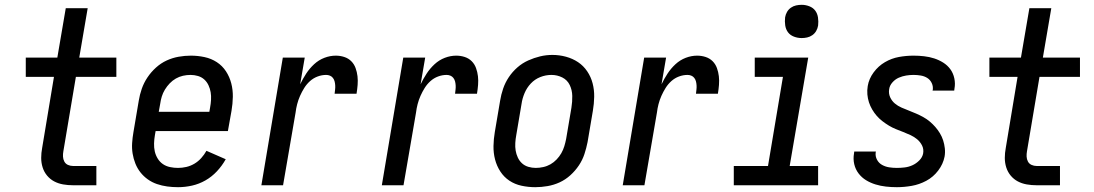

<svg xmlns="http://www.w3.org/2000/svg" viewBox="-20 -769 4540 797"><path d="M283 0Q262 0 242 -3.5Q222 -7 205 -16Q188 -25 175.5 -40Q163 -55 157 -74Q151 -93 151 -113.5Q151 -134 155 -155L204 -450H87V-530H218L253 -735H344L309 -530H463V-450H295L243 -141Q241 -130 241.5 -119Q242 -108 247 -98.5Q252 -89 262 -84.5Q272 -80 283 -80H380V0Z M719 8Q696 8 674 5Q652 2 631.5 -5Q611 -12 593.5 -24.5Q576 -37 563 -53.5Q550 -70 542 -90Q534 -110 530.5 -131.5Q527 -153 528.5 -175.5Q530 -198 534 -221L556 -351Q560 -376 568.5 -400.5Q577 -425 592 -447.5Q607 -470 627.5 -488.5Q648 -507 672 -518Q696 -529 721.5 -533.5Q747 -538 772 -538Q801 -538 829 -532Q857 -526 880 -511Q903 -496 918 -473Q933 -450 940 -423Q947 -396 946.5 -367Q946 -338 941 -309L926 -225H626L623 -208Q620 -191 619.5 -173.5Q619 -156 622.5 -140.5Q626 -125 634.5 -111Q643 -97 656 -88Q669 -79 685.5 -75.5Q702 -72 719 -72Q736 -72 753.5 -76Q771 -80 787 -89.5Q803 -99 815.5 -113Q828 -127 837 -143L917 -108Q902 -81 880.5 -58Q859 -35 832.5 -20Q806 -5 777 1.5Q748 8 719 8ZM639 -305H849L852 -322Q855 -338 856 -354.5Q857 -371 854.5 -386Q852 -401 845.5 -415Q839 -429 828 -439Q817 -449 802 -453.5Q787 -458 771 -458Q755 -458 739.5 -454.5Q724 -451 710 -443Q696 -435 684.5 -423Q673 -411 664.5 -397Q656 -383 651.5 -368Q647 -353 645 -338Z M1065 0 1154 -530H1245L1226 -419Q1237 -442 1251 -463.5Q1265 -485 1284 -502.5Q1303 -520 1326.5 -529Q1350 -538 1374 -538Q1392 -538 1409 -532.5Q1426 -527 1438 -515Q1450 -503 1456 -486.5Q1462 -470 1464 -452.5Q1466 -435 1464.5 -416.5Q1463 -398 1460 -380H1369Q1370 -389 1371 -397.5Q1372 -406 1371.5 -414.5Q1371 -423 1369 -431Q1367 -439 1362 -445.5Q1357 -452 1349.5 -455Q1342 -458 1334 -458Q1316 -458 1298.5 -451.5Q1281 -445 1267 -432.5Q1253 -420 1243 -404Q1233 -388 1225.5 -371Q1218 -354 1213.5 -336.5Q1209 -319 1207 -302L1155 0Z M1565 0 1654 -530H1745L1726 -419Q1737 -442 1751 -463.5Q1765 -485 1784 -502.5Q1803 -520 1826.5 -529Q1850 -538 1874 -538Q1892 -538 1909 -532.5Q1926 -527 1938 -515Q1950 -503 1956 -486.5Q1962 -470 1964 -452.5Q1966 -435 1964.5 -416.5Q1963 -398 1960 -380H1869Q1870 -389 1871 -397.5Q1872 -406 1871.5 -414.5Q1871 -423 1869 -431Q1867 -439 1862 -445.5Q1857 -452 1849.5 -455Q1842 -458 1834 -458Q1816 -458 1798.5 -451.5Q1781 -445 1767 -432.5Q1753 -420 1743 -404Q1733 -388 1725.5 -371Q1718 -354 1713.5 -336.5Q1709 -319 1707 -302L1655 0Z M2202 8Q2173 8 2145 2Q2117 -4 2094.5 -19Q2072 -34 2057 -57Q2042 -80 2035 -107Q2028 -134 2028.5 -163Q2029 -192 2034 -221L2056 -351Q2060 -376 2068.5 -401Q2077 -426 2092 -448.5Q2107 -471 2127.5 -489Q2148 -507 2172.5 -518Q2197 -529 2222 -535Q2247 -541 2273 -541Q2302 -541 2329.5 -533.5Q2357 -526 2379.5 -511Q2402 -496 2417.5 -473Q2433 -450 2440 -423Q2447 -396 2446.5 -367Q2446 -338 2441 -309L2419 -179Q2414 -154 2406 -129.5Q2398 -105 2383 -82.5Q2368 -60 2347.5 -41.5Q2327 -23 2303 -12Q2279 -1 2253 3.5Q2227 8 2202 8ZM2204 -72Q2219 -72 2235 -75.5Q2251 -79 2265 -87Q2279 -95 2290.5 -107Q2302 -119 2310 -133Q2318 -147 2322.5 -162Q2327 -177 2330 -192L2352 -322Q2356 -347 2355.5 -371Q2355 -395 2345 -416Q2335 -437 2314 -447.5Q2293 -458 2269 -458Q2245 -458 2222.5 -449Q2200 -440 2183.5 -422.5Q2167 -405 2157.5 -382.5Q2148 -360 2145 -338L2123 -208Q2120 -192 2119 -175.5Q2118 -159 2120.5 -144Q2123 -129 2129.5 -115Q2136 -101 2147 -91Q2158 -81 2173 -76.5Q2188 -72 2204 -72Q2204 -72 2204 -72Q2204 -72 2204 -72Z M2565 0 2654 -530H2745L2726 -419Q2737 -442 2751 -463.5Q2765 -485 2784 -502.5Q2803 -520 2826.5 -529Q2850 -538 2874 -538Q2892 -538 2909 -532.5Q2926 -527 2938 -515Q2950 -503 2956 -486.5Q2962 -470 2964 -452.5Q2966 -435 2964.5 -416.5Q2963 -398 2960 -380H2869Q2870 -389 2871 -397.5Q2872 -406 2871.5 -414.5Q2871 -423 2869 -431Q2867 -439 2862 -445.5Q2857 -452 2849.5 -455Q2842 -458 2834 -458Q2816 -458 2798.5 -451.5Q2781 -445 2767 -432.5Q2753 -420 2743 -404Q2733 -388 2725.5 -371Q2718 -354 2713.5 -336.5Q2709 -319 2707 -302L2655 0Z M3026 0V-80H3168L3230 -450H3113V-530H3335L3258 -80H3376V0ZM3308 -611Q3291 -611 3275.5 -617Q3260 -623 3251 -635Q3242 -647 3239.5 -663.5Q3237 -680 3239 -697Q3241 -709 3247 -719.5Q3253 -730 3263 -737Q3273 -744 3284.5 -746.5Q3296 -749 3308 -749Q3324 -749 3339.5 -743Q3355 -737 3364 -725Q3373 -713 3375.5 -696.5Q3378 -680 3376 -663Q3374 -651 3368 -640.5Q3362 -630 3352 -623Q3342 -616 3330.5 -613.5Q3319 -611 3308 -611Z M3703 8Q3680 8 3657.5 5.5Q3635 3 3614 -3.5Q3593 -10 3575 -21Q3557 -32 3544 -49Q3531 -66 3526 -87.5Q3521 -109 3525 -132Q3525 -134 3525.5 -136Q3526 -138 3526 -140H3616Q3616 -139 3615.5 -138Q3615 -137 3615 -136Q3613 -120 3620.5 -106Q3628 -92 3641.5 -84.5Q3655 -77 3670.5 -74.5Q3686 -72 3703 -72Q3719 -72 3735.5 -74Q3752 -76 3767.5 -83Q3783 -90 3796 -103Q3809 -116 3812 -132Q3815 -150 3807.5 -165Q3800 -180 3787.5 -190.5Q3775 -201 3760 -208Q3745 -215 3729.5 -221Q3714 -227 3699 -233Q3684 -239 3670 -247.5Q3656 -256 3643 -266Q3630 -276 3619.5 -288Q3609 -300 3600.5 -314.5Q3592 -329 3587 -344.5Q3582 -360 3580.5 -377Q3579 -394 3582 -412Q3587 -442 3606.5 -468.5Q3626 -495 3653.5 -511Q3681 -527 3711.5 -532.5Q3742 -538 3772 -538Q3794 -538 3816 -535.5Q3838 -533 3858 -526.5Q3878 -520 3895.5 -509Q3913 -498 3925 -481.5Q3937 -465 3941.5 -443.5Q3946 -422 3942 -401Q3942 -399 3941.5 -397Q3941 -395 3941 -393H3851Q3851 -394 3851.5 -394.5Q3852 -395 3852 -396Q3854 -411 3847.5 -424.5Q3841 -438 3829 -445.5Q3817 -453 3802 -455.5Q3787 -458 3772 -458Q3757 -458 3741.5 -455.5Q3726 -453 3711 -446.5Q3696 -440 3684.5 -427Q3673 -414 3671 -399Q3668 -381 3675 -365.5Q3682 -350 3694.5 -339.5Q3707 -329 3722 -322.5Q3737 -316 3752.5 -310Q3768 -304 3783 -297.5Q3798 -291 3812.5 -283Q3827 -275 3839.5 -264.5Q3852 -254 3862.5 -242Q3873 -230 3881.5 -216Q3890 -202 3895 -186.5Q3900 -171 3902 -153.5Q3904 -136 3901 -119Q3895 -88 3874.5 -61Q3854 -34 3825 -18.5Q3796 -3 3764.5 2.5Q3733 8 3703 8Z M4283 0Q4262 0 4242 -3.5Q4222 -7 4205 -16Q4188 -25 4175.5 -40Q4163 -55 4157 -74Q4151 -93 4151 -113.5Q4151 -134 4155 -155L4204 -450H4087V-530H4218L4253 -735H4344L4309 -530H4463V-450H4295L4243 -141Q4241 -130 4241.5 -119Q4242 -108 4247 -98.5Q4252 -89 4262 -84.5Q4272 -80 4283 -80H4380V0Z"/></svg>

Font: iosevka_custom_sans_ss08 Md
Style: Italic
Weight: 500
Italic angle: -10°
Designer: Belleve Invis
Foundry: Belleve Invis
Version: Version 10.3.0; ttfautohint (v1.8.3)